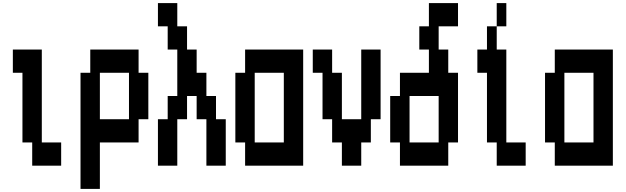

<svg xmlns="http://www.w3.org/2000/svg" viewBox="-20 -1050 4040 1240"><path d="M188 20V-130H125V-580H63V-730H250V-130H375V20Z M500 170V-580H563V-730H875V-580H938V-280H875V-130H625V170ZM625 -280H813V-580H625Z M1000 20V-280H1063V-430H1125V-730H1063V-880H1000V-1030H1125V-880H1188V-730H1250V-580H1313V-430H1375V-280H1438V20H1313V-280H1250V-430H1188V-280H1125V20Z M1563 20V-130H1500V-580H1563V-730H1938V20ZM1625 -130H1813V-580H1625Z M2188 20V-130H2125V-280H2063V-580H2000V-730H2125V-580H2188V-280H2313V-730H2438V-280H2375V-130H2313V20Z M2563 20V-130H2500V-430H2563V-580H2750V-730H2688V-880H2750V-1030H2938V-880H2813V-730H2875V-580H2938V-130H2875V20ZM2625 -130H2813V-430H2625Z M3250 -880H3188V-1030H3250ZM3375 -130V20H3188V-130H3125V-580H3063V-730H3125V-880H3188V-730H3250V-130Z M3563 20V-130H3500V-580H3563V-730H3938V20ZM3625 -130H3813V-580H3625Z"/></svg>

Font: 2P VHS
Style: Regular
Weight: 400
Designer: CodeMan38
Foundry: CodeMan38
Version: Version 3.000